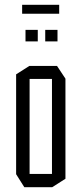

<svg xmlns="http://www.w3.org/2000/svg" viewBox="-20 -778 338 798"><path d="M103 -450V-504H217L252 -451V-450ZM81 0 47 -54V-55H196V0ZM47 -55V-469L102 -504H103V-55ZM196 0V-450H252V-35L197 0ZM168 -606V-654H219V-606ZM86 -606V-654H137V-606ZM72 -721V-758H226V-721Z"/></svg>

Font: Foldit Thin Light
Style: Regular
Weight: 300
Version: Version 1.003